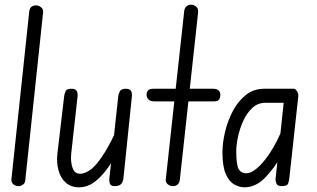

<svg xmlns="http://www.w3.org/2000/svg" viewBox="-20 -795 1355 820"><path d="M59 0Q47 0 37 -8Q27 -16 29 -32L105 -747Q107 -761 115 -766.5Q123 -772 133 -772Q146 -772 156 -763.5Q166 -755 164 -741L88 -26Q87 -13 78 -6.5Q69 0 59 0Z M470 0Q455 0 450.5 -8.5Q446 -17 447 -32L485 -384Q486 -394 492 -405Q498 -416 517 -416Q536 -416 540.5 -405Q545 -394 543 -381L507 -32Q505 -16 496 -8Q487 0 470 0ZM318 5Q284 5 261.5 -14.5Q239 -34 230 -67Q221 -100 225 -138L254 -384Q255 -394 260 -405Q265 -416 284 -416Q304 -416 308.5 -405Q313 -394 311 -381L284 -138Q281 -102 290 -77.5Q299 -53 321 -53Q346 -53 371.5 -74Q397 -95 427 -143.5Q457 -192 493 -273L483 -143Q458 -101 432.5 -67.5Q407 -34 379 -14.5Q351 5 318 5Z M718 0Q707 0 697 -7.5Q687 -15 688 -29L767 -750Q769 -762 777 -768.5Q785 -775 795 -775Q808 -775 818 -766.5Q828 -758 826 -741L748 -27Q746 -13 738 -6.5Q730 0 718 0ZM606 -390Q606 -401 612 -408.5Q618 -416 636 -416H889Q907 -416 914 -408.5Q921 -401 921 -390Q921 -379 916 -370.5Q911 -362 893 -362H640Q622 -362 614 -370.5Q606 -379 606 -390Z M1024 5Q1002 5 980 -7.5Q958 -20 944 -52.5Q930 -85 930 -144Q930 -184 941 -231Q952 -278 974 -320Q996 -362 1029.5 -389Q1063 -416 1109 -416H1219L1213 -356H1113Q1081 -356 1057.5 -334Q1034 -312 1019 -279Q1004 -246 996.5 -211Q989 -176 989 -150Q989 -92 999 -73.5Q1009 -55 1033 -55Q1051 -55 1076.5 -75.5Q1102 -96 1133 -142Q1164 -188 1195 -266L1184 -134Q1152 -77 1112 -36Q1072 5 1024 5ZM1184 0Q1165 0 1160.5 -11Q1156 -22 1157 -32L1198 -416H1234Q1242 -416 1248.5 -405.5Q1255 -395 1254 -384L1216 -37Q1215 -25 1211 -12.5Q1207 0 1184 0Z"/></svg>

Font: Edu NSW ACT Foundation
Style: Regular
Weight: 400
Designer: Tina and Corey Anderson
Foundry: Google for Education
Version: Version 1.003